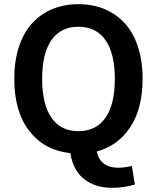

<svg xmlns="http://www.w3.org/2000/svg" viewBox="-20 -731 755 925"><path d="M533.2 -351.1Q533.2 -473.1 488.3 -537.6Q443.4 -602.1 357.9 -602.1Q272.5 -602.1 227.8 -537.8Q183.1 -473.6 183.1 -351.1Q183.1 -228.5 227.8 -163.8Q272.5 -99.1 357.9 -99.1Q443.4 -99.1 488.3 -163.8Q533.2 -228.5 533.2 -351.1ZM48.8 -351.1Q48.8 -437.5 71.3 -505.9Q93.8 -574.2 134.8 -618.9Q175.8 -663.6 232.4 -687.3Q289.1 -710.9 357.9 -710.9Q426.8 -710.9 483.4 -687.3Q540 -663.6 581.1 -618.9Q622.1 -574.2 644.5 -505.9Q667 -437.5 667 -351.1Q667 -209 607.9 -118.9Q548.8 -28.8 445.8 -1Q463.9 77.1 549.8 77.1Q576.2 77.1 615.2 68.8L629.9 158.2Q575.7 173.8 520 173.8Q438 173.8 385 131.6Q332 89.4 318.8 6.8Q194.3 -6.3 121.6 -99.4Q48.8 -192.4 48.8 -351.1Z"/></svg>

Font: LT Hoop SemBd
Style: Regular
Weight: 600
Designer: Daniel Lyons
Foundry: LyonsType
Version: Version 1.000